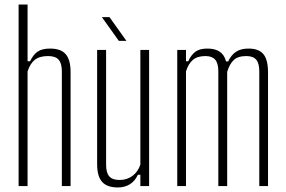

<svg xmlns="http://www.w3.org/2000/svg" viewBox="-20 -820 1260 846"><path d="M62 0V-800H101.5V-550H112.5Q126.5 -579.5 146.2 -592.8Q166 -606 200.5 -606Q248.5 -606 269.8 -581Q291 -556 291 -503.5V0H252.5V-505.5Q252.5 -541.5 238.2 -557.2Q224 -573 192 -573Q154.5 -573 133.8 -556.8Q113 -540.5 101.5 -505.5V0Z M499.5 6Q452 6 430 -18.5Q408 -43 408 -97V-600H447.5V-94.5Q447.5 -58.5 461.5 -42.8Q475.5 -27 507 -27Q539.5 -27 563.5 -44.8Q587.5 -62.5 598.5 -94.5V-600H637V0H598.5V-50H587.5Q574.5 -21.5 551.8 -7.8Q529 6 499.5 6ZM503.5 -640 429 -744.5H462.5L537 -640Z M761 0V-600H799.5V-550H809.5Q822 -578 840.8 -592Q859.5 -606 893.5 -606Q928 -606 948.2 -592.2Q968.5 -578.5 976 -549.5H985.5Q998.5 -577.5 1019.8 -591.8Q1041 -606 1075 -606Q1119.5 -606 1140 -582.2Q1160.5 -558.5 1161 -503.5V0H1122.5V-505.5Q1122.5 -541.5 1108.8 -557.2Q1095 -573 1065.5 -573Q1028.5 -573 1010 -555.5Q991.5 -538 981 -503.5V0H942V-505.5Q942 -541.5 928 -557.2Q914 -573 885.5 -573Q849.5 -573 829.8 -556Q810 -539 799.5 -505.5V0Z"/></svg>

Font: Big Shoulders Thin
Style: Regular
Weight: 100
Version: Version 2.002